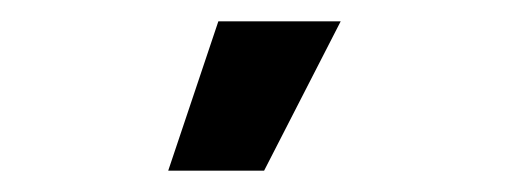

<svg xmlns="http://www.w3.org/2000/svg" viewBox="-20 23 477 180"><path d="M137.7 183 184.7 43H299.4L227.6 183Z"/></svg>

Font: REM Medium
Style: Regular
Weight: 500
Designer: Octavio Pardo
Foundry: Ashler Design
Version: Version 1.005;gftools[0.9.28]